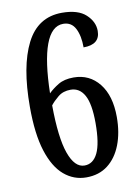

<svg xmlns="http://www.w3.org/2000/svg" viewBox="-84 -780 613 847"><g transform="rotate(-10 223.0 -357.0)"><path d="M234 10Q178 10 134.5 -27Q91 -64 66.5 -141Q42 -218 42 -339Q42 -521 93.5 -622.5Q145 -724 253 -724Q325 -724 360 -691.5Q395 -659 395 -618Q395 -557 321 -557Q321 -609 304 -642Q287 -675 250 -675Q198 -675 170.5 -600.5Q143 -526 140 -383Q158 -401 185 -417.5Q212 -434 254 -434Q325 -434 368.5 -379.5Q412 -325 412 -229Q412 -159 391 -105Q370 -51 330.5 -20.5Q291 10 234 10ZM235 -43Q274 -43 294.5 -85.5Q315 -128 315 -219Q315 -305 293.5 -344Q272 -383 232 -383Q198 -383 175.5 -364.5Q153 -346 140 -329Q141 -184 166 -113.5Q191 -43 235 -43Z"/></g></svg>

Font: Noto Serif Lao ExtraCondensed Medium
Style: Regular
Weight: 500
Width: 2
Designer: Monotype Design Team
Foundry: Monotype Imaging Inc.
Version: Version 2.003; ttfautohint (v1.8.4.7-5d5b)